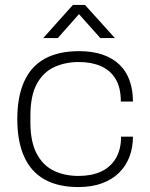

<svg xmlns="http://www.w3.org/2000/svg" viewBox="-20 -745 608 777"><path d="M297 12Q215 12 160 -19Q105 -50 77.5 -111.5Q50 -173 50 -263Q50 -353 77.5 -414.5Q105 -476 160.5 -507Q216 -538 300 -538Q354 -538 395 -524Q436 -510 463.5 -483.5Q491 -457 504.5 -419Q518 -381 518 -334H469Q469 -391 447.5 -426Q426 -461 388 -477.5Q350 -494 299 -494Q244 -494 199.5 -473.5Q155 -453 129 -405.5Q103 -358 103 -276V-251Q103 -172 128 -124Q153 -76 197 -54.5Q241 -33 298 -33Q350 -33 388.5 -50.5Q427 -68 448.5 -104Q470 -140 470 -192H518Q518 -148 504 -111Q490 -74 462.5 -46.5Q435 -19 393.5 -3.5Q352 12 297 12ZM155 -591 275 -725H324L445 -591H386L286 -703H313L214 -591Z"/></svg>

Font: Archivo SemiExpanded Thin
Style: Regular
Weight: 250
Width: 6
Designer: Hector Gatti
Foundry: Omnibus-Type
Version: Version 2.001